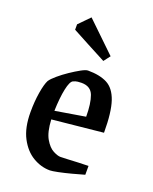

<svg xmlns="http://www.w3.org/2000/svg" viewBox="-131 -754 667 837"><g transform="rotate(20 202.5 -335.5)"><path d="M356 -26Q332 -19 300 -10.5Q268 -2 241 3.5Q214 9 204 9Q163 9 125 -13.5Q87 -36 62.5 -82.5Q38 -129 38 -201Q38 -251 45 -293Q52 -335 62 -354Q70 -366 90.5 -383.5Q111 -401 135.5 -417.5Q160 -434 181 -445.5Q202 -457 212 -457Q267 -457 301.5 -439Q336 -421 353 -371.5Q370 -322 370 -226L134 -202Q137 -144 154.5 -114Q172 -84 193 -73Q214 -62 227 -62Q233 -62 256.5 -63Q280 -64 308.5 -65.5Q337 -67 356 -67ZM166 -390Q153 -384 144.5 -344Q136 -304 134 -242L273 -265Q273 -326 260 -361.5Q247 -397 204 -397Q196 -397 186.5 -396Q177 -395 166 -390ZM260 -519Q220 -540 176.5 -563Q133 -586 98 -605V-630L147 -680L283 -549Z"/></g></svg>

Font: Grenze Gotisch
Style: Regular
Weight: 400
Designer: Renata Polastri
Foundry: Omnibus-Type
Version: Version 1.001